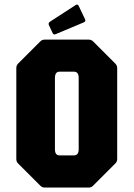

<svg xmlns="http://www.w3.org/2000/svg" viewBox="-20 -845 602 865"><path d="M181.5 0Q170 0 161.5 -8.5L61.5 -108.5Q53.5 -116.5 53.5 -128.5V-538.5Q53.5 -550 61.5 -558.5L161.5 -658.5Q170 -666.5 181.5 -666.5H379.5Q391.5 -666.5 399.5 -658.5L499.5 -558.5Q508 -550 508 -538.5V-128.5Q508 -116.5 499.5 -108.5L399.5 -8.5Q391.5 0 379.5 0ZM248 -145H313.5Q334.5 -145 334.5 -173V-493.5Q334.5 -522 313.5 -522H248Q227.5 -522 227.5 -493.5V-173Q227.5 -145 248 -145ZM230.5 -691Q221.5 -687 217.5 -695.5L200 -732.5Q196.5 -741.5 205.5 -747.5L322 -823Q331 -828 335.5 -816.5L363.5 -757.5Q367.5 -749.5 358 -744.5Z"/></svg>

Font: Jaro 24pt
Style: Regular
Weight: 400
Designer: Agyei Archer, Celine Hurka, Mirko Velimirović
Version: Version 1.000